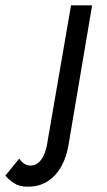

<svg xmlns="http://www.w3.org/2000/svg" viewBox="-137 -480 400 719"><path d="M-65 114Q-56 127 -45.5 133.5Q-35 140 -22 140Q-4 140 9 127.5Q22 115 30 94.5Q38 74 41 50L129 -460H208L120 60Q113 106 93 142.5Q73 179 40.5 199.5Q8 220 -36 219Q-64 219 -83.5 206.5Q-103 194 -117 178Z"/></svg>

Font: Jost
Style: Italic
Weight: 400
Italic angle: -5°
Version: Version 3.710